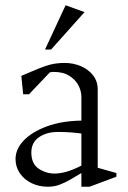

<svg xmlns="http://www.w3.org/2000/svg" viewBox="-20 -699 487 729"><path d="M162 10Q128 10 100 -3.5Q72 -17 55.5 -41Q39 -65 39 -95Q39 -133 70 -165.5Q101 -198 157.5 -219Q214 -240 289 -241V-331Q289 -353 278 -374.5Q267 -396 243.5 -411Q220 -426 183 -426Q182 -426 176.5 -425.5Q171 -425 169 -424L90 -341H68L61 -411Q101 -428 127.5 -439Q154 -450 176.5 -455Q199 -460 226 -460Q258 -460 286.5 -448Q315 -436 333 -413.5Q351 -391 351 -359V-62L422 -42V-28L320 10H289V-42Q269 -30 248.5 -18Q228 -6 207 2Q186 10 162 10ZM187 -40Q208 -40 232.5 -47Q257 -54 289 -70V-192Q276 -194 252 -196Q228 -198 200 -198Q157 -198 128 -178Q99 -158 99 -120Q99 -77 127 -58.5Q155 -40 187 -40ZM151 -511 229 -679 301 -653 174 -511Z"/></svg>

Font: Ancizar Serif Light
Style: Regular
Weight: 300
Designer: Cesar Puertas, Viviana Monsalve, Julian Moncada, Julian Prieto, Jose Castro, Felipe Aragon, Mariel Hernandez, Sara Alarc
Version: Version 8.100